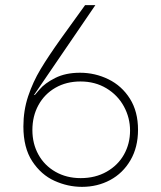

<svg xmlns="http://www.w3.org/2000/svg" viewBox="-20 -720 628 747"><path d="M71 -228Q71 -290 89.5 -345.5Q108 -401 138 -451Q168 -501 218 -571L311 -700H351L112 -350L116 -351L134 -372Q154 -396 194.5 -416.5Q235 -437 291 -437Q350 -437 402 -411.5Q454 -386 485.5 -336Q517 -286 517 -215Q517 -147 487.5 -96.5Q458 -46 408.5 -19.5Q359 7 299 7Q244 7 192 -16.5Q140 -40 105.5 -92.5Q71 -145 71 -228ZM486 -212Q486 -262 462 -306Q438 -350 394 -376.5Q350 -403 293 -403Q238 -403 195.5 -378.5Q153 -354 129.5 -311Q106 -268 106 -214Q106 -161 129.5 -118.5Q153 -76 196 -51.5Q239 -27 294 -27Q351 -27 395 -52Q439 -77 462.5 -119Q486 -161 486 -212Z"/></svg>

Font: Be Vietnam Thin
Style: Regular
Weight: 100
Designer: Gabriel Lam
Foundry: TypeRant
Version: Version 4.000